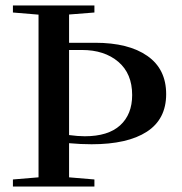

<svg xmlns="http://www.w3.org/2000/svg" viewBox="-20 -683 665 703"><path d="M27.3 0V-25.9L121.1 -33.7V-629.4L27.3 -637.2V-663.1H325.7V-637.2L232.9 -629.9V-526.4H328.6Q450.7 -526.4 519.5 -478.3Q588.4 -430.2 588.4 -338.4Q588.4 -246.6 517.6 -200.7Q446.8 -154.8 315.4 -154.8Q275.9 -154.8 232.9 -158.7V-33.7L325.7 -25.9V0ZM232.9 -500V-188.5Q265.1 -184.1 290.5 -184.1Q376 -184.1 419.9 -224.1Q463.9 -264.2 463.9 -335Q463.9 -413.6 413.1 -456.8Q362.3 -500 279.8 -500Z"/></svg>

Font: Elstob Medium
Style: Regular
Weight: 500
Designer: Peter S. Baker
Version: Version 1.015